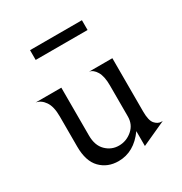

<svg xmlns="http://www.w3.org/2000/svg" viewBox="-139 -665 742 782"><g transform="rotate(-30 232.0 -274.0)"><path d="M197 12Q146 12 113 -21.5Q80 -55 80 -124V-266Q80 -312 63.5 -336Q47 -360 23 -364H144V-139Q144 -92 169.5 -67Q195 -42 230 -42Q265 -42 292.5 -65.5Q320 -89 320 -127V-273Q320 -316 306.5 -338.5Q293 -361 274 -364H384V-113Q384 -71 397.5 -55.5Q411 -40 428 -40H434L320 12V-58Q270 12 197 12ZM110 -560H354V-514H110Z"/></g></svg>

Font: BellefairVN
Style: Regular
Weight: 400
Designer: Nick Shinn, Liron Lavi Turkenic
Foundry: Shinntype
Version: Version 1.003